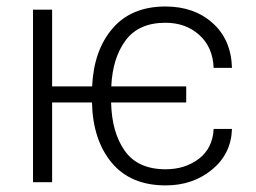

<svg xmlns="http://www.w3.org/2000/svg" viewBox="-20 -558 784 588"><path d="M139.6 -293.5H262.2Q267.1 -403.8 324.7 -470.9Q382.3 -538.1 486.8 -538.1Q574.7 -538.1 631.3 -487.3Q688 -436.5 690.4 -350.1H634.3Q631.8 -413.6 590.3 -450.9Q548.8 -488.3 486.8 -488.3Q404.8 -488.3 364.7 -434.3Q324.7 -380.4 320.8 -293.5H550.3V-244.1H320.3Q322.3 -152.3 362.3 -95.9Q402.3 -39.6 487.3 -39.6Q546.9 -39.6 589.1 -71.8Q631.3 -104 634.3 -163.1H690.4Q688 -86.9 629.4 -38.6Q570.8 9.8 487.3 9.8Q379.9 9.8 322 -59.8Q264.2 -129.4 261.7 -244.1H139.6V0H81.1V-528.3H139.6Z"/></svg>

Font: Roboto Web
Style: Light
Weight: 300
Designer: Google
Version: Version 1.200310; 2013